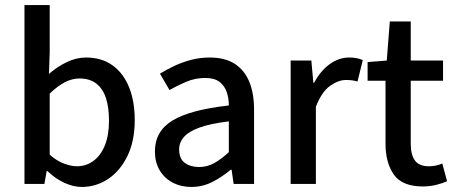

<svg xmlns="http://www.w3.org/2000/svg" viewBox="-20 -729 1805 761"><path d="M304 12Q271 12 235 -4.5Q199 -21 168 -51H165L156 0H77V-709H177V-521L174 -436Q206 -464 244 -482.5Q282 -501 321 -501Q383 -501 426 -470Q469 -439 491.5 -383.5Q514 -328 514 -253Q514 -169 484.5 -109.5Q455 -50 407.5 -19Q360 12 304 12ZM285 -70Q321 -70 350 -91Q379 -112 395.5 -152.5Q412 -193 412 -251Q412 -303 400 -340Q388 -377 362 -397.5Q336 -418 295 -418Q266 -418 237 -403Q208 -388 177 -358V-116Q205 -91 234 -80.5Q263 -70 285 -70Z M738 12Q697 12 664 -5.5Q631 -23 612.5 -54.5Q594 -86 594 -129Q594 -209 664 -251.5Q734 -294 887 -311Q887 -340 878.5 -364.5Q870 -389 850 -404.5Q830 -420 793 -420Q754 -420 718.5 -405Q683 -390 652 -372L614 -437Q640 -453 670.5 -467.5Q701 -482 736.5 -491.5Q772 -501 811 -501Q872 -501 910.5 -476Q949 -451 968 -405Q987 -359 987 -294V0H906L898 -56H894Q861 -28 822 -8Q783 12 738 12ZM769 -67Q801 -67 829 -82.5Q857 -98 887 -126V-248Q814 -239 771 -223.5Q728 -208 709 -186Q690 -164 690 -137Q690 -100 712.5 -83.5Q735 -67 769 -67Z M1132 0V-489H1214L1222 -401H1225Q1250 -448 1286.5 -474.5Q1323 -501 1364 -501Q1381 -501 1393.5 -498.5Q1406 -496 1418 -491L1397 -406Q1386 -409 1376 -410.5Q1366 -412 1351 -412Q1321 -412 1288 -388.5Q1255 -365 1232 -306V0Z M1656 10Q1574 10 1541 -37Q1508 -84 1508 -160V-409H1437V-483L1513 -489L1525 -644H1608V-489H1736V-409H1608V-159Q1608 -116 1624.5 -93Q1641 -70 1680 -70Q1693 -70 1706.5 -72.5Q1720 -75 1733 -81L1752 -11Q1733 -2 1708 4Q1683 10 1656 10Z"/></svg>

Font: Mada Medium
Style: Regular
Weight: 500
Designer: Khaled Hosny
Version: Version 1.5